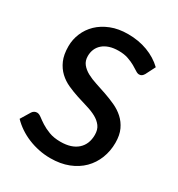

<svg xmlns="http://www.w3.org/2000/svg" viewBox="-175 -843 895 965"><g transform="rotate(30 273.0 -360.0)"><path d="M462 -597Q456.5 -588 450.5 -583.8Q444.5 -579.5 435.5 -579.5Q426 -579.5 414.2 -587.5Q402.5 -595.5 385.2 -605.2Q368 -615 344.5 -623.2Q321 -631.5 288.5 -631.5Q258.5 -631.5 235.8 -624Q213 -616.5 197.5 -603Q182 -589.5 174.2 -571.2Q166.5 -553 166.5 -531.5Q166.5 -504 181 -485.8Q195.5 -467.5 219.2 -454.5Q243 -441.5 273.5 -431.8Q304 -422 335.8 -411Q367.5 -400 398 -386Q428.5 -372 452.2 -350.5Q476 -329 490.5 -298Q505 -267 505 -222.5Q505 -174.5 488.5 -132.5Q472 -90.5 440.8 -59.2Q409.5 -28 363.8 -10Q318 8 259.5 8Q225 8 192.2 1.2Q159.5 -5.5 129.8 -17.8Q100 -30 74 -47.5Q48 -65 27.5 -86.5L61.5 -142.5Q66 -149.5 73 -153.5Q80 -157.5 88.5 -157.5Q100 -157.5 114 -146.8Q128 -136 147.8 -123.2Q167.5 -110.5 195.5 -99.8Q223.5 -89 262.5 -89Q326 -89 360.8 -120Q395.5 -151 395.5 -205.5Q395.5 -236 381 -255.2Q366.5 -274.5 342.8 -287.5Q319 -300.5 288.5 -309.5Q258 -318.5 226.5 -328.8Q195 -339 164.5 -352.8Q134 -366.5 110.2 -388.8Q86.5 -411 72 -443.8Q57.5 -476.5 57.5 -525.5Q57.5 -564.5 72.8 -601Q88 -637.5 117.2 -665.8Q146.5 -694 189.5 -711Q232.5 -728 287.5 -728Q349.5 -728 401.2 -708.5Q453 -689 490.5 -653Z"/></g></svg>

Font: LatoLatin Semibold
Style: Regular
Weight: 600
Designer: Lukasz Dziedzic with Adam Twardoch and Botio Nikoltchev
Foundry: tyPoland Lukasz Dziedzic
Version: Version 2.015; 2015-08-06; http://www.latofonts.com/